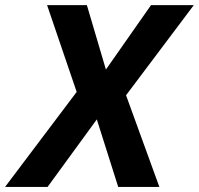

<svg xmlns="http://www.w3.org/2000/svg" viewBox="-77 -734 781 754"><path d="M548.8 0 418 -359.9 684.1 -713.9H516.1L338.9 -460.9L264.2 -713.9H107.9L224.1 -373L-57.1 0H109.9L303.2 -265.1L387.2 0Z"/></svg>

Font: OpenSans
Style: Bold Italic
Weight: 700
Italic angle: -12°
Foundry: Ascender Corporation
Version: Version 1.10; ttfautohint (v1.2) -l 8 -r 50 -G 200 -x 14 -D 